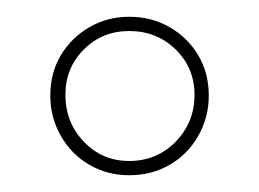

<svg xmlns="http://www.w3.org/2000/svg" viewBox="-20 -738 309 229"><path d="M134 -718Q161 -718 182.5 -705.5Q204 -693 216.5 -672Q229 -651 229 -624Q229 -598 216.5 -576Q204 -554 182.5 -541.5Q161 -529 134 -529Q108 -529 86.5 -541.5Q65 -554 52.5 -576Q40 -598 40 -624Q40 -651 52.5 -672Q65 -693 86.5 -705.5Q108 -718 134 -718ZM134 -701Q102 -701 80 -679Q58 -657 58 -625Q58 -592 80 -569Q102 -546 134 -546Q167 -546 189.5 -569Q212 -592 212 -625Q212 -657 189.5 -679Q167 -701 134 -701Z"/></svg>

Font: Kalnia Glaze Thin ExtraLight
Style: Regular
Weight: 250
Version: Version 1.110